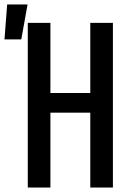

<svg xmlns="http://www.w3.org/2000/svg" viewBox="-64 -837 584 857"><path d="M60 0V-735H161V-422H339V-735H440V0H339V-334H161V0ZM-44 -661 -32 -817H59L31 -661Z"/></svg>

Font: Iosevka Curly Semibold
Style: Regular
Weight: 600
Monospace: yes
Designer: Belleve Invis
Foundry: Belleve Invis
Version: Version 22.1.2; ttfautohint (v1.8.4)